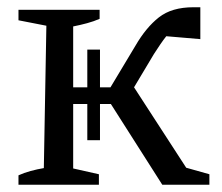

<svg xmlns="http://www.w3.org/2000/svg" viewBox="-20 -510 613 530"><path d="M31 0V-26Q46 -33 64.5 -38Q83 -43 101 -46L108 -439L31 -454V-483H255V-458Q239 -451 220.5 -446Q202 -441 182 -437V-269H221V-373H256V-269H285L354 -384Q383 -434 418.5 -462Q454 -490 514 -490Q523 -490 533 -490V-402L439 -410Q431 -400 422.5 -387.5Q414 -375 405 -361L350 -269L494 -47L558 -29V0H428L286 -223H256V-123H221V-223H182V-45L253 -29V0Z"/></svg>

Font: Piazzolla
Style: Regular
Weight: 400
Designer: Juan Pablo del Peral
Foundry: Huerta Tipografica
Version: Version 1.330